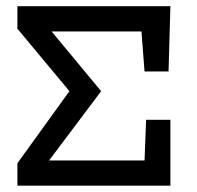

<svg xmlns="http://www.w3.org/2000/svg" viewBox="-20 -589 626 609"><path d="M520.5 -569.3 514.6 -362.3H438.5L428.7 -489.3H143.6L300.8 -299.8L135.7 -80.1H438.5L443.4 -209H520.5V0H35.2V-71.3L200.2 -299.8L35.2 -498V-569.3Z"/></svg>

Font: Thabit-Bold
Style: Bold
Weight: 700
Designer: Regenerated by Nadim Shaikli
Foundry: MAK Alagha
Version: 0.01